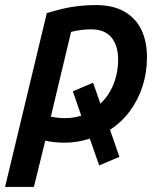

<svg xmlns="http://www.w3.org/2000/svg" viewBox="-46 -554 637 759"><path d="M-26 185 139 -502Q167 -511 198 -518.5Q229 -526 263 -530Q297 -534 332 -534Q401 -534 446 -508Q491 -482 513 -436Q535 -390 535 -328Q535 -267 517.5 -213Q500 -159 467.5 -115Q435 -71 389 -41L426 66L346 100L309 -6Q285 2 260 6Q235 10 207 10Q189 10 169.5 8Q150 6 133 2L88 185ZM210 -87Q229 -87 245 -89.5Q261 -92 275 -97L242 -193L322 -227L351 -144Q374 -166 389.5 -193.5Q405 -221 413 -252.5Q421 -284 421 -318Q421 -374 394.5 -406Q368 -438 314 -438Q295 -438 274.5 -435.5Q254 -433 235 -428L155 -93Q169 -90 183 -88.5Q197 -87 210 -87Z"/></svg>

Font: Ubuntu Sans SemiBold
Style: Italic
Weight: 600
Italic angle: -13.5°
Designer: Dalton Maag Ltd
Foundry: Dalton Maag Ltd
Version: Version 1.006